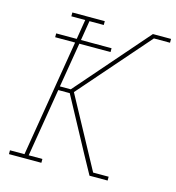

<svg xmlns="http://www.w3.org/2000/svg" viewBox="-109 -828 845 921"><g transform="rotate(15 313.5 -367.5)"><path d="M19 0V-19H91L187 -599H88V-618H190L206 -716H137V-735H298V-716H227L211 -618H363V-599H208L171 -377H225L537 -735H627V-716H547L243 -368L432 -19H509V0H419L368 -93L225 -358H168L112 -19H180V0Z"/></g></svg>

Font: Iosevka Etoile Thin Oblique
Style: Regular
Weight: 100
Italic angle: -9°
Designer: Belleve Invis
Foundry: Belleve Invis
Version: Version 15.5.2; ttfautohint (v1.8.4)